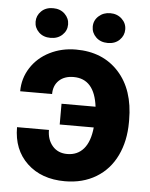

<svg xmlns="http://www.w3.org/2000/svg" viewBox="-52 -744 623 796"><g transform="rotate(5 260.0 -346.0)"><path d="M246.6 -423.8Q208.5 -423.8 186 -402.6Q163.6 -381.3 163.6 -345.7H30.8Q30.8 -399.4 59.3 -443.8Q87.9 -488.3 137.5 -513.2Q187 -538.1 246.6 -538.1Q358.4 -538.1 424.8 -465.1Q491.2 -392.1 491.2 -266.1V-256.8Q491.2 -178.7 461.9 -117.9Q432.6 -57.1 377.2 -23.7Q321.8 9.8 247.6 9.8Q149.9 9.8 90.3 -46.4Q30.8 -102.5 30.8 -196.3H163.6Q163.6 -155.8 186.3 -129.6Q209 -103.5 247.6 -103.5Q290 -103.5 315.9 -133.5Q341.8 -163.6 347.7 -222.7H206.1V-309.1H347.7Q333.5 -423.8 246.6 -423.8ZM307.1 -638.7Q307.1 -665 326.9 -682.9Q346.7 -700.7 375 -700.7Q403.8 -700.7 423.1 -682.6Q442.4 -664.6 442.4 -638.7Q442.4 -613.3 423.8 -595Q405.3 -576.7 375 -576.7Q344.7 -576.7 325.9 -595Q307.1 -613.3 307.1 -638.7ZM204.6 -638.7Q204.6 -612.8 185.5 -595Q166.5 -577.1 136.7 -577.1Q106.4 -577.1 87.9 -595.2Q69.3 -613.3 69.3 -638.7Q69.3 -664.1 87.9 -682.4Q106.4 -700.7 136.7 -700.7Q167 -700.7 185.8 -682.4Q204.6 -664.1 204.6 -638.7Z"/></g></svg>

Font: MAUL Bold
Style: Bold
Weight: 700
Designer: MAUL
Version: Version 1.0; 2020; ttfautohint (v1.8.3)